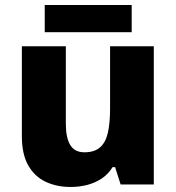

<svg xmlns="http://www.w3.org/2000/svg" viewBox="-20 -734 702 764"><path d="M592 -550V0H460L438 -69H428Q411 -41 384.5 -23.5Q358 -6 326.5 2Q295 10 261 10Q205 10 161 -11Q117 -32 92 -76.5Q67 -121 67 -192V-550H242V-241Q242 -186 259.5 -157Q277 -128 316 -128Q356 -128 378.5 -148Q401 -168 409.5 -207Q418 -246 418 -302V-550ZM504 -714V-606H158V-714Z"/></svg>

Font: Noto Sans Oriya ExtraBold
Style: Regular
Weight: 800
Version: Version 2.003